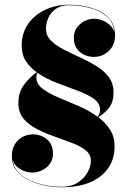

<svg xmlns="http://www.w3.org/2000/svg" viewBox="-20 -780 545 810"><path d="M463.5 -162Q463.5 -84 404.8 -37Q346 10 241 10Q208 10 171.2 3Q134.5 -4 102.5 -19.5Q70.5 -35 50.2 -60Q30 -85 30 -121Q30 -163 56 -188Q82 -213 119.5 -213Q153.5 -213 178.5 -191.8Q203.5 -170.5 203.5 -132Q203.5 -97 176.8 -74.5Q150 -52 116.5 -52Q89 -52 64.2 -67.2Q39.5 -82.5 33 -106.5Q37.5 -74.5 58.5 -52.5Q79.5 -30.5 110.2 -17.2Q141 -4 175.5 2Q210 8 241 8Q280.5 8 307.8 -9.5Q335 -27 349.2 -52.5Q363.5 -78 363.5 -101.5Q363.5 -128 341.5 -145.8Q319.5 -163.5 284.5 -176.8Q249.5 -190 210.5 -203.8Q171.5 -217.5 136.5 -235.2Q101.5 -253 79.5 -279.2Q57.5 -305.5 57.5 -345Q57.5 -390 81 -422Q104.5 -454 135 -475Q107 -495 89.2 -522.2Q71.5 -549.5 71.5 -588Q71.5 -640 98.5 -678.8Q125.5 -717.5 171 -738.8Q216.5 -760 271.5 -760Q304.5 -760 338.5 -753.5Q372.5 -747 401.5 -732.2Q430.5 -717.5 448 -693Q465.5 -668.5 465.5 -632.5Q465.5 -590.5 439.2 -565.2Q413 -540 375.5 -540Q341.5 -540 316.5 -561.2Q291.5 -582.5 291.5 -620.5Q291.5 -656 318.2 -678.5Q345 -701 378.5 -701Q406 -701 431.5 -683.8Q457 -666.5 463 -644Q459 -687 428.8 -712Q398.5 -737 355.8 -747.5Q313 -758 271.5 -758Q237.5 -758 216 -743Q194.5 -728 184.2 -705.2Q174 -682.5 174 -659Q174 -630 194.5 -609.2Q215 -588.5 247.5 -571.8Q280 -555 316.5 -538.5Q353 -522 385.5 -502.2Q418 -482.5 438.5 -455.5Q459 -428.5 459 -390Q459 -350 440.5 -326Q422 -302 394.5 -285.5Q425 -263 444.2 -233Q463.5 -203 463.5 -162ZM133.5 -453.5Q133.5 -425.5 159.5 -405.8Q185.5 -386 226 -369Q266.5 -352 311 -333Q355.5 -314 391.5 -287.5Q402 -297.5 402 -317Q402 -345 375 -363.8Q348 -382.5 306.5 -397.8Q265 -413 220 -430.2Q175 -447.5 138.5 -472.5Q135 -468 134.2 -463.8Q133.5 -459.5 133.5 -453.5Z"/></svg>

Font: Bodoni* 96pt Fatface
Style: Regular
Weight: 900
Version: Version 2.3